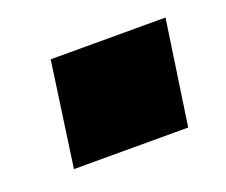

<svg xmlns="http://www.w3.org/2000/svg" viewBox="-50 -514 388 330"><g transform="rotate(-20 144.5 -349.5)"><path d="M275 -445 247 -254H38L65 -445Z"/></g></svg>

Font: Pathway Extreme SemiCondensed Black
Style: Italic
Weight: 900
Width: 4
Italic angle: -8°
Version: Version 1.001;gftools[0.9.26]